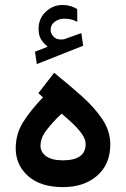

<svg xmlns="http://www.w3.org/2000/svg" viewBox="-20 -769 517 787"><path d="M175.8 -577.6Q159.2 -590.8 148.7 -606.9Q138.2 -623 138.2 -650.9Q138.2 -693.4 167.7 -720.9Q197.3 -748.5 235.4 -748.5Q253.9 -748.5 268.1 -744.4Q282.2 -740.2 296.4 -731.9L296.9 -679.7Q281.7 -687.5 268.3 -689.9Q254.9 -692.4 242.2 -692.4Q222.2 -692.4 204.8 -680.2Q187.5 -668 187.5 -644.5Q188 -630.4 201.4 -617.2Q214.8 -604 241.7 -607.9Q242.7 -607.9 243.9 -608.4Q245.1 -608.9 246.1 -609.4L313.5 -633.3L320.8 -581.5L130.9 -506.3L123.5 -557.1ZM156.2 -370.1 137.2 -387.2 202.1 -470.7Q263.7 -420.9 316.2 -374Q368.7 -327.1 400.4 -279.1Q432.1 -231 432.1 -176.8Q432.1 -95.7 378.2 -48.8Q324.2 -2 238.3 -2Q146.5 -2 95.5 -47.1Q44.4 -92.3 44.4 -161.1Q44.4 -219.7 74.7 -268.3Q105 -316.9 156.2 -370.1ZM331.1 -178.7Q331.1 -198.2 315.7 -220Q300.3 -241.7 277.6 -263.2Q254.9 -284.7 232.4 -303.2Q196.3 -269 171.1 -236.3Q146 -203.6 146 -171.9Q146 -146 168.9 -128.9Q191.9 -111.8 237.8 -111.8Q331.1 -111.8 331.1 -178.7Z"/></svg>

Font: Vazirmatn UI Medium
Style: Regular
Weight: 500
Designer: Saber Rastikerdar
Foundry: Saber Rastikerdar
Version: Version 33.003